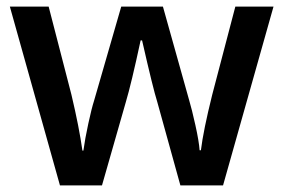

<svg xmlns="http://www.w3.org/2000/svg" viewBox="-20 -560 857 580"><path d="M524.9 0 455.1 -252Q442.4 -292 409.2 -438H404.8Q376.5 -306.2 359.9 -251L288.1 0H161.1L9.8 -540H127L195.8 -273.9Q219.2 -175.3 229 -105H231.9Q236.8 -140.6 246.8 -186.8Q256.8 -232.9 264.2 -255.9L346.2 -540H472.2L551.8 -255.9Q559.1 -231.9 570.1 -182.6Q581.1 -133.3 583 -106H586.9Q594.2 -166 621.1 -273.9L690.9 -540H806.2L653.8 0Z"/></svg>

Font: f2_18033          
Style: Regular
Weight: 600
Foundry: Ascender Corporation
Version: Version 1.10